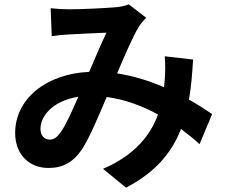

<svg xmlns="http://www.w3.org/2000/svg" viewBox="-20 -795 1040 887"><path d="M214 -757 219 -628C245 -632 280 -635 300 -636C346 -639 432 -642 472 -644C449 -597 420 -529 392 -463C191 -454 50 -336 50 -181C50 -80 116 -19 204 -19C272 -19 320 -47 360 -107C395 -162 437 -262 473 -347C559 -335 639 -305 710 -266C677 -175 607 -80 456 -15L562 72C696 2 772 -86 816 -199C847 -176 876 -153 902 -129L960 -268C931 -288 895 -311 853 -335C863 -391 868 -453 872 -520L741 -535C744 -505 744 -465 741 -426C740 -415 739 -404 738 -392C673 -420 599 -444 521 -456C557 -541 595 -628 621 -671C629 -685 641 -698 655 -713L575 -775C558 -768 532 -762 507 -761C460 -757 354 -752 297 -752C275 -752 241 -754 214 -757ZM167 -200C167 -263 230 -331 342 -348C314 -285 287 -222 261 -185C243 -160 229 -150 209 -150C186 -150 167 -167 167 -200Z"/></svg>

Font: Source Han Sans JP
Style: Bold
Weight: 700
Designer: Ryoko NISHIZUKA 西塚涼子 (kana, bopomofo & ideographs); Paul D. Hunt (Latin, Greek & Cyrillic); Sandoll Communications 산돌커뮤니
Foundry: Adobe
Version: Version 2.002;hotconv 1.0.116;makeotfexe 2.5.65601